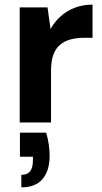

<svg xmlns="http://www.w3.org/2000/svg" viewBox="-20 -528 441 828"><path d="M65 0V-496H185L198 -403Q216 -435 242.5 -458.5Q269 -482 303.5 -495Q338 -508 379 -508V-365H342Q311 -365 284.5 -358Q258 -351 239 -335Q220 -319 210 -291.5Q200 -264 200 -222V0ZM72 280V226Q98 226 110 210.5Q122 195 122 163V148H66V44H179Q187 71 190.5 96Q194 121 194 144Q194 208 163.5 244Q133 280 72 280Z"/></svg>

Font: DM Sans 24pt
Style: Bold
Weight: 700
Designer: Colophon Foundry, Jonny Pinhorn
Foundry: Colophon Foundry
Version: Version 4.004;gftools[0.9.30]